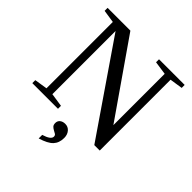

<svg xmlns="http://www.w3.org/2000/svg" viewBox="-229 -811 1181 1181"><g transform="rotate(45 361.0 -221.0)"><path d="M564 -616.2 476.1 -628.9V-654.8H699.2V-628.9L615.2 -616.2V0H567.9L164.1 -588.9V-39.1L252 -25.9V0H28.8V-25.9L112.8 -39.1V-616.2L28.8 -628.9V-654.8H227.1L564 -169.9ZM406.2 99.6Q406.2 142.6 381.8 168.7Q357.4 194.8 296.9 212.9V182.1Q355.5 164.6 355.5 138.7Q355.5 127.4 347.2 122.1Q338.9 116.7 328.6 111.6Q318.4 106.4 310.1 98.4Q301.8 90.3 301.8 73.7Q301.8 55.2 315.2 44.4Q328.6 33.7 349.6 33.7Q374.5 33.7 390.4 52.5Q406.2 71.3 406.2 99.6Z"/></g></svg>

Font: Liberation Serif
Style: Regular
Weight: 400
Designer: Steve Matteson
Foundry: Ascender Corporation
Version: Version 2.1.5